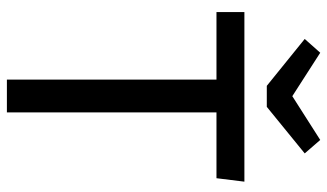

<svg xmlns="http://www.w3.org/2000/svg" viewBox="-216 -733 949 557"><g transform="rotate(90 258.5 -454.5)"><path d="M497 -608H306V0H211V-608H15V-689H507ZM425 -864 290 -754H229L93 -864L133 -909L259 -828L386 -909Z"/></g></svg>

Font: Fira Sans
Style: Regular
Weight: 400
Designer: bBox Type GmbH & Carrois Corporate GbR & Edenspiekermann AG
Foundry: bBox Type GmbH & Carrois Corporate GbR & Edenspiekermann AG
Version: Version 4.301